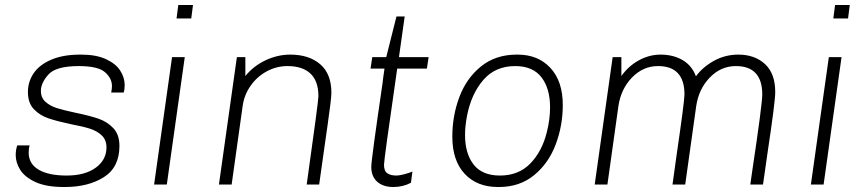

<svg xmlns="http://www.w3.org/2000/svg" viewBox="-20 -740 3470 770"><path d="M480 -399Q480 -381 476 -369H426Q429 -384 429 -395Q429 -426 401 -450.5Q373 -475 296 -475Q204 -475 174 -441Q144 -407 144 -376Q144 -348 162.5 -331.5Q181 -315 208 -306.5Q235 -298 282 -288Q340 -276 375 -264Q410 -252 434.5 -226Q459 -200 459 -155Q459 -69 396.5 -29.5Q334 10 240 10H236Q165 10 122 -10Q79 -30 61 -59Q43 -88 43 -118Q43 -138 49 -157H99Q95 -145 95 -128Q95 -83 135 -59.5Q175 -36 247 -36Q321 -36 364 -67.5Q407 -99 407 -149Q407 -179 388 -197Q369 -215 340.5 -224Q312 -233 264 -242Q208 -254 174 -265.5Q140 -277 116 -302Q92 -327 92 -371Q92 -413 115.5 -447Q139 -481 186.5 -501Q234 -521 301 -521H306Q365 -521 404.5 -503Q444 -485 462 -457Q480 -429 480 -399Z M747 -666H688L695 -720H754ZM649 0H598L670 -511H721Z M1309 -368Q1309 -355 1305 -322Q1301 -289 1293.5 -236.5Q1286 -184 1282 -156L1260 0H1210Q1257 -335 1257 -354Q1257 -415 1225 -445Q1193 -475 1133 -475Q1089 -475 1050 -454Q1011 -433 985 -396Q959 -359 953 -314L909 0H858L930 -511H964V-435Q996 -475 1044.5 -498Q1093 -521 1144 -521Q1219 -521 1264 -482.5Q1309 -444 1309 -368Z M1603 -674 1580 -511H1699L1692 -465H1573L1568 -430Q1520 -99 1520 -79Q1520 -54 1533.5 -45Q1547 -36 1570 -36Q1581 -36 1600.5 -41Q1620 -46 1634 -52L1628 -7Q1596 10 1557 10Q1517 10 1493 -11Q1469 -32 1469 -71Q1469 -99 1514 -405Q1516 -425 1522 -465H1466L1473 -511H1529L1570 -674Z M2237 -319Q2237 -236 2208.5 -160.5Q2180 -85 2122 -37.5Q2064 10 1981 10H1977Q1893 10 1843.5 -43Q1794 -96 1794 -192Q1794 -276 1822.5 -351.5Q1851 -427 1909.5 -474Q1968 -521 2052 -521H2056Q2138 -521 2187.5 -467.5Q2237 -414 2237 -319ZM1853 -276Q1845 -233 1845 -199Q1845 -124 1879.5 -80Q1914 -36 1985 -36Q2060 -36 2107 -84.5Q2154 -133 2173 -210Q2186 -261 2186 -310Q2186 -385 2151.5 -430Q2117 -475 2046 -475Q1966 -475 1918 -419Q1870 -363 1853 -276Z M2771 -434Q2798 -471 2843 -496Q2888 -521 2941 -521Q3007 -521 3048 -483Q3089 -445 3089 -371Q3089 -350 3081 -288Q3073 -226 3059 -133L3040 0H2989L2996 -49Q3037 -322 3037 -361Q3037 -475 2931 -475Q2871 -475 2826.5 -429Q2782 -383 2772 -314L2728 0H2677L2693 -115Q2725 -334 2725 -361Q2725 -475 2619 -475Q2559 -475 2514.5 -429Q2470 -383 2460 -314L2416 0H2365L2437 -511H2472V-435Q2500 -475 2542 -498Q2584 -521 2629 -521Q2680 -521 2717.5 -499Q2755 -477 2771 -434Z M3381 -666H3322L3329 -720H3388ZM3283 0H3232L3304 -511H3355Z"/></svg>

Font: Chivo Thin Italic
Style: Regular
Weight: 100
Italic angle: -8.05°
Designer: Hector Gatti
Foundry: Omnibus-Type
Version: Version 1.007